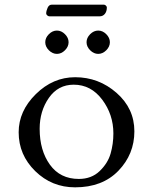

<svg xmlns="http://www.w3.org/2000/svg" viewBox="-20 -789 656 823"><path d="M202 -769H425Q430 -769 434 -765Q438 -761 438 -757Q438 -740 429.5 -729.5Q421 -719 407 -719H192Q187 -719 182.5 -723Q178 -727 178 -731Q178 -742 184 -755.5Q190 -769 202 -769ZM189.5 -642.5Q205 -658 224 -658Q243 -658 258.5 -642.5Q274 -627 274 -608Q274 -589 258.5 -573.5Q243 -558 224 -558Q205 -558 189.5 -573.5Q174 -589 174 -608Q174 -627 189.5 -642.5ZM366.5 -642.5Q382 -658 401 -658Q420 -658 435.5 -642.5Q451 -627 451 -608Q451 -589 435.5 -573.5Q420 -558 401 -558Q382 -558 366.5 -573.5Q351 -589 351 -608Q351 -627 366.5 -642.5ZM60 -222Q60 -313 133.5 -385.5Q207 -458 302 -458Q403 -458 479.5 -391Q556 -324 556 -226Q556 -128 487.5 -57Q419 14 302 14Q202 14 131 -55.5Q60 -125 60 -222ZM296 -426Q229 -426 189.5 -369.5Q150 -313 150 -237Q150 -144 194 -83Q238 -22 318 -22Q372 -22 407 -55.5Q442 -89 454 -130.5Q466 -172 466 -217Q466 -298 418 -362Q370 -426 296 -426Z"/></svg>

Font: EB Garamond SC 12
Style: Regular
Weight: 400
Version: Version 0.016 ; ttfautohint (v0.97) -l 8 -r 50 -G 200 -x 0 -